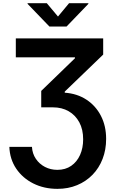

<svg xmlns="http://www.w3.org/2000/svg" viewBox="-20 -968 727 1203"><path d="M38.6 -47.9H180.2Q182.6 -5.4 204.6 27.1Q226.6 59.6 261.7 77.9Q296.9 96.2 339.4 96.2Q390.1 96.2 426.3 71Q462.4 45.9 481.7 2.7Q501 -40.5 501 -95.2Q501 -157.2 476.8 -201.9Q452.6 -246.6 410.2 -271Q367.7 -295.4 312 -295.4H238.3V-398.4L449.7 -603V-608.9H79.1V-727.5H626.5V-626L385.7 -394V-387.2Q463.4 -381.8 521.7 -343.5Q580.1 -305.2 612.5 -241.9Q645 -178.7 645 -97.7Q645 -29.8 622.8 27.6Q600.6 85 559.8 127Q519 168.9 463.1 192.1Q407.2 215.3 339.8 215.3Q255.9 215.3 188.7 181.6Q121.6 147.9 81.5 88.6Q41.5 29.3 38.6 -47.9ZM273.4 -947.8 343.3 -864.3 412.6 -947.8H533.7V-943.8L397 -801.8H289.6L152.8 -943.8V-947.8Z"/></svg>

Font: Inter
Style: 650
Weight: 650
Designer: Rasmus Andersson
Foundry: rsms
Version: Version 4.001;git-66647c0bb